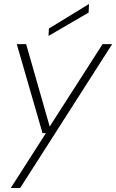

<svg xmlns="http://www.w3.org/2000/svg" viewBox="-20 -722 582 962"><path d="M34 220 210 -55H193L64 -501H111L229 -88L494 -501H542L81 220ZM223 -542 225 -579 426 -702 424 -659Z"/></svg>

Font: DM Sans 18pt ExtraLight
Style: Italic
Weight: 250
Italic angle: -10°
Designer: Colophon Foundry, Jonny Pinhorn
Foundry: Colophon Foundry
Version: Version 4.004;gftools[0.9.30]